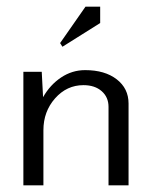

<svg xmlns="http://www.w3.org/2000/svg" viewBox="-20 -555 450 575"><path d="M167 -415 160 -426 236 -535H280V-486ZM50 0V-340H105L109 -264Q130 -301 163 -323Q196 -345 235 -345Q294 -345 329.5 -317.5Q365 -290 365 -245V0H305V-235Q305 -264 284.5 -282Q264 -300 230 -300Q180 -300 145 -260.5Q110 -221 110 -165V0Z"/></svg>

Font: Glametrix
Style: Regular
Weight: 500
Designer: gluk
Foundry: gluk
Version: Version 0.40